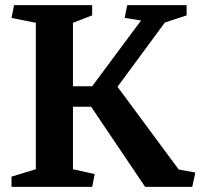

<svg xmlns="http://www.w3.org/2000/svg" viewBox="-20 -730 826 750"><path d="M265 -313V-69L350 -50L340 0H25V-40L120 -69V-641L25 -660L35 -710H340V-670L265 -641V-393H340L531 -650L467 -660L477 -710H709V-670L624 -642L439 -391L678 -68L743 -56L731 0H547L336 -313Z"/></svg>

Font: Brawler
Style: Bold
Weight: 700
Designer: Oleg Frolov, Haley Fiege
Foundry: Oleg Frolov, Haley Fiege
Version: Version 1.101; ttfautohint (v1.8.3)